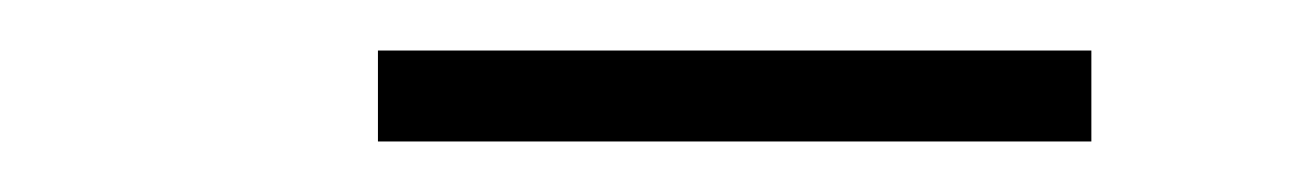

<svg xmlns="http://www.w3.org/2000/svg" viewBox="-20 -513 520 76"><path d="M129.6 -493H412V-457H129.6Z"/></svg>

Font: Bodoni* 06pt Fatface
Style: Italic
Weight: 900
Italic angle: -13°
Version: Version 2.3